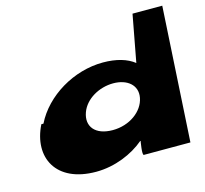

<svg xmlns="http://www.w3.org/2000/svg" viewBox="-92 -696 872 817"><g transform="rotate(-15 344.5 -288.0)"><path d="M61.6 -239C-3.5 -108 58.4 17 235.4 17C318.4 17 397.6 -17 449.3 -61C449.3 -61 451.3 -61 451.3 -61C451.3 -61 440 0 449.3 0H654.3L689.1 -593H558.1L519.4 -386C488.2 -411 441.4 -425 382.4 -425C253.4 -425 124.6 -348 70.9 -239ZM257.9 -239C277.2 -293 339.5 -328 401.5 -328C463.5 -328 506.2 -293 495.9 -239C485 -181 423.1 -136 349.1 -136C272.1 -136 237 -181 257.9 -239Z"/></g></svg>

Font: Hussar Milosc
Style: Obl
Weight: 700
Foundry: Cannot Into Space Fonts
Version: Version 1.02